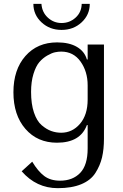

<svg xmlns="http://www.w3.org/2000/svg" viewBox="-20 -732 642 1001"><path d="M437 42V-80H433Q399 12 277 12Q175 12 112.5 -60Q50 -132 50 -251Q50 -369 112.5 -440Q175 -511 278 -511Q341 -511 381 -487.5Q421 -464 433 -422H437V-500H522V-9Q522 46 512 88.5Q502 131 477.5 169.5Q453 208 403.5 228.5Q354 249 281 249Q170 249 93 161L148 111Q178 161 210.5 185.5Q243 210 293 210Q359 210 398 169.5Q437 129 437 42ZM437 -213V-287Q437 -359 400 -411Q363 -463 299 -463Q284 -463 267 -459.5Q250 -456 226.5 -442.5Q203 -429 185 -408Q167 -387 154.5 -346.5Q142 -306 142 -253Q142 -190 157 -145.5Q172 -101 197 -79.5Q222 -58 247 -49Q272 -40 299 -40Q357 -40 397 -86.5Q437 -133 437 -213ZM154 -712H196Q199 -668 229.5 -640Q260 -612 301 -612Q343 -612 374 -640Q405 -668 406 -712H448Q448 -655 405.5 -615.5Q363 -576 301 -576Q239 -576 196.5 -615.5Q154 -655 154 -712Z"/></svg>

Font: Tenor Sans
Style: Regular
Weight: 400
Designer: Denis Masharov
Foundry: Denis Masharov
Version: Version 1.1